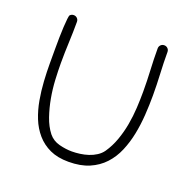

<svg xmlns="http://www.w3.org/2000/svg" viewBox="-126 -834 947 954"><g transform="rotate(20 348.0 -357.5)"><path d="M616 -457Q616 -407 612.5 -354Q609 -301 599 -251Q589 -201 570 -156Q551 -111 519.5 -77Q488 -43 442.5 -23.5Q397 -4 334 -4Q276 -4 235 -23Q194 -42 165.5 -75Q137 -108 120 -150.5Q103 -193 94.5 -241Q86 -289 83 -338Q80 -387 80 -432V-511Q80 -539 80.5 -569Q81 -599 82.5 -625Q84 -651 86 -669Q88 -687 91 -690Q99 -698 110 -698Q121 -698 128.5 -690.5Q136 -683 136 -672Q136 -617 133.5 -562Q131 -507 131 -452Q131 -412 133.5 -364.5Q136 -317 144.5 -270Q153 -223 168 -179Q183 -135 208 -103Q230 -76 265 -67Q300 -58 332 -58Q352 -58 374.5 -61Q397 -64 418.5 -71Q440 -78 458.5 -90Q477 -102 489 -119Q513 -154 528 -196Q543 -238 551 -282.5Q559 -327 561.5 -372Q564 -417 564 -459Q564 -516 561 -572Q558 -628 558 -685Q558 -696 565.5 -703.5Q573 -711 584 -711Q595 -711 602.5 -703.5Q610 -696 610 -685Q610 -628 613 -571Q616 -514 616 -457Z"/></g></svg>

Font: Wynona
Style: Regular
Weight: 400
Italic angle: -12°
Designer: Kanati
Foundry: Kanati and Michael Everson
Version: Version 2.000